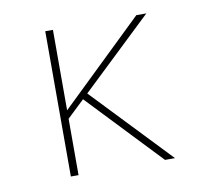

<svg xmlns="http://www.w3.org/2000/svg" viewBox="-53 -435 526 492"><g transform="rotate(-10 210.0 -189.0)"><path d="M108 -141 105 -160 331 -378H357ZM114 0H94V-378H114ZM164 -211 365 0H339L151 -198Z"/></g></svg>

Font: Josefin Sans Thin Thin
Style: Regular
Weight: 250
Version: Version 2.001